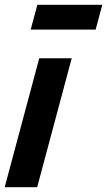

<svg xmlns="http://www.w3.org/2000/svg" viewBox="-42 -784 449 804"><path d="M86.5 -660H358.5L386.4 -764H114.4ZM-22.4 0H113.6L258.3 -540H122.3Z"/></svg>

Font: Manrope
Style: ExtraBoldItalic
Weight: 800
Italic angle: -15°
Designer: Mikhail Sharanda
Foundry: Mikhail Sharanda
Version: Version 4.502;hotconv 1.0.109;makeotfexe 2.5.65596